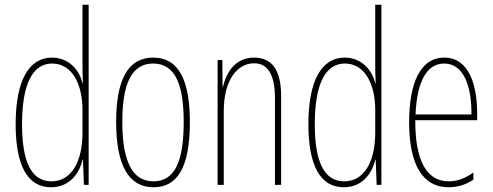

<svg xmlns="http://www.w3.org/2000/svg" viewBox="-20 -780 2079 810"><path d="M195 10C276 10 316 -52 328 -106H330L334 0H354V-760H328V-497C328 -475 329 -454 330 -429H328C317 -479 274 -537 199 -537C102 -537 46 -440 46 -256C46 -82 96 10 195 10ZM197 -15C109 -15 73 -104 73 -256C73 -424 117 -512 200 -512C280 -512 328 -432 328 -315V-221C328 -97 281 -15 197 -15Z M781 -264C781 -433 739 -537 626 -537C520 -537 470 -444 470 -266C470 -80 524 10 628 10C730 10 781 -77 781 -264ZM496 -266C496 -424 534 -512 626 -512C722 -512 755 -418 755 -265C755 -94 715 -15 627 -15C537 -15 496 -102 496 -266Z M1052 -537C972 -537 935 -474 921 -415H919L918 -527H898V0H924V-311C924 -445 983 -513 1052 -513C1106 -513 1140 -471 1140 -365V0H1166V-375C1166 -488 1125 -537 1052 -537Z M1430 10C1511 10 1551 -52 1563 -106H1565L1569 0H1589V-760H1563V-497C1563 -475 1564 -454 1565 -429H1563C1552 -479 1509 -537 1434 -537C1337 -537 1281 -440 1281 -256C1281 -82 1331 10 1430 10ZM1432 -15C1344 -15 1308 -104 1308 -256C1308 -424 1352 -512 1435 -512C1515 -512 1563 -432 1563 -315V-221C1563 -97 1516 -15 1432 -15Z M1854 -537C1753 -537 1706 -429 1706 -264C1706 -94 1758 10 1873 10C1914 10 1949 -3 1977 -22V-52C1942 -27 1908 -15 1873 -15C1778 -15 1731 -106 1732 -273H1993V-301C1993 -421 1959 -537 1854 -537ZM1854 -512C1937 -512 1970 -414 1969 -297H1733C1739 -442 1784 -512 1854 -512Z"/></svg>

Font: Noto Sans Georgian ExtraCondensed Thin
Style: Regular
Weight: 100
Width: 2
Designer: Monotype Design Team, Akaki Razmadze
Foundry: Google LLC
Version: Version 2.005